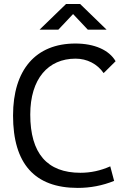

<svg xmlns="http://www.w3.org/2000/svg" viewBox="-20 -918 626 948"><path d="M363.8 9.8C425.8 9.8 485.8 -1.5 543.5 -24.9L524.4 -96.7C476.1 -75.2 427.7 -64.9 377 -64.9C212.9 -64.9 129.4 -160.6 129.4 -352.5C129.4 -528.8 217.8 -628.4 353 -628.4C409.7 -628.4 460.4 -602.5 491.7 -557.1L550.8 -615.7C518.6 -671.4 445.8 -703.1 352.1 -703.1C156.2 -703.1 44.4 -573.2 44.4 -347.7C44.4 -109.4 151.4 9.8 363.8 9.8ZM175.3 -771.5H268.1L340.8 -848.6L413.6 -771.5H506.3L375.5 -898.4H306.2Z"/></svg>

Font: Cascadia Code SemiLight
Style: Regular
Weight: 350
Monospace: yes
Designer: Aaron Bell
Foundry: Saja Typeworks
Version: Version 2404.023